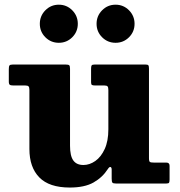

<svg xmlns="http://www.w3.org/2000/svg" viewBox="-20 -802 786 839"><path d="M108.5 -151V-409Q108.5 -420.5 104.8 -424.5Q101 -428.5 90 -428.5H38.5Q27 -428.5 22.8 -431.5Q18.5 -434.5 18.5 -446V-499.5Q18.5 -512 21.5 -516Q24.5 -520 36.5 -520H266.5Q278.5 -520 282.2 -517Q286 -514 286 -501.5V-165.5Q286 -121 300.2 -101Q314.5 -81 344.5 -81Q371.5 -81 396.5 -98.5Q421.5 -116 437.5 -150.8Q453.5 -185.5 453.5 -237V-408.5Q453.5 -420 450.2 -424.2Q447 -428.5 436 -428.5H395.5Q385.5 -428.5 381.8 -430.8Q378 -433 378 -442.5V-501.5Q378 -512.5 380.5 -516.2Q383 -520 393.5 -520H615.5Q626 -520 628.5 -516.5Q631 -513 631 -502V-111Q631 -97 635.2 -94.2Q639.5 -91.5 653.5 -91.5H707Q721 -91.5 721 -77.5V-18Q721 -7.5 718.8 -3.8Q716.5 0 706 0H487.5Q474.5 0 471.2 -4Q468 -8 468 -21.5V-61Q468 -70.5 463 -72.2Q458 -74 451 -63Q427.5 -26.5 388.5 -4.5Q349.5 17.5 285 17.5Q195 17.5 151.8 -26.8Q108.5 -71 108.5 -151ZM485 -615Q450.5 -615 426.2 -639.2Q402 -663.5 402 -698Q402 -732.5 426.2 -757Q450.5 -781.5 485 -781.5Q519.5 -781.5 543.8 -757Q568 -732.5 568 -698Q568 -663.5 543.8 -639.2Q519.5 -615 485 -615ZM237 -615Q202.5 -615 178.2 -639.2Q154 -663.5 154 -698Q154 -732.5 178.2 -757Q202.5 -781.5 237 -781.5Q271.5 -781.5 295.8 -757Q320 -732.5 320 -698Q320 -663.5 295.8 -639.2Q271.5 -615 237 -615Z"/></svg>

Font: Besley* Heavy
Style: Regular
Weight: 800
Designer: Owen Earl
Foundry: indestructible type*
Version: Version 3.000; ttfautohint (v1.8.3)